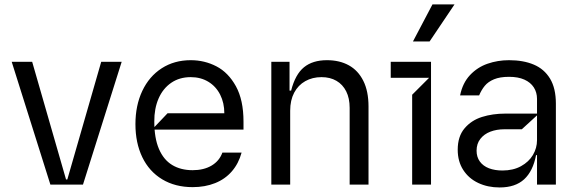

<svg xmlns="http://www.w3.org/2000/svg" viewBox="-20 -820 2564 853"><path d="M520.6 -545.5 348.7 0H203.8L32 -545.5H122.9L273.4 -22.7H279.1L429.7 -545.5Z M835.9 11.4Q758.2 11.4 700.5 -23.4Q642.8 -58.2 612.2 -121.6Q581.7 -185 581.7 -268.5Q581.7 -351.6 612.2 -416.2Q642.8 -480.8 698.5 -516.7Q754.3 -552.6 827.4 -552.6Q888.8 -552.6 941.6 -525.2Q994.3 -497.9 1028.1 -436.8Q1061.8 -375.7 1061.8 -279.8V-244.3H655.5L724.4 -316.8H976.6Q976.6 -362.9 958.1 -399.5Q939.6 -436.1 905.7 -456.7Q871.8 -477.3 827.4 -477.3Q777.3 -477.3 740.6 -452.1Q703.8 -426.8 684.5 -382.3Q665.1 -337.7 665.5 -279.8Q665.5 -206.7 686.1 -158.4Q706.7 -110.1 744.9 -87Q783 -63.9 835.9 -63.9Q885.3 -63.9 919.9 -84.3Q954.5 -104.8 968 -142H1053.3Q1040.1 -93.4 1010.1 -58.8Q980.1 -24.1 935.5 -6.4Q891 11.4 835.9 11.4Z M1269.2 -328.1V0H1185.4V-545.5H1266.3V-417.6H1273.4Q1291.9 -489.7 1330.4 -521.1Q1369 -552.6 1432.5 -552.6Q1488.6 -552.6 1529.8 -529.8Q1571 -507.1 1594.1 -460.9Q1617.2 -414.8 1617.2 -346.6V0H1533.4V-340.9Q1533.4 -383.5 1518.1 -414.1Q1502.8 -444.6 1474.8 -460.9Q1446.7 -477.3 1408.4 -477.3Q1367.9 -477.3 1336.3 -459.5Q1304.7 -441.8 1286.9 -408.2Q1269.2 -374.6 1269.2 -328.1Z M1811.1 0V-399.1L1886.4 -474.4H1715.9V-545.5H1894.9V0ZM1814.6 -635.7 1901.3 -800.4H1999.3L1888.5 -635.7Z M2199.6 12.8Q2147 12.8 2104.8 -7.1Q2062.5 -27 2038 -65Q2013.5 -103 2013.5 -154.8Q2013.5 -213.8 2043.7 -249.6Q2073.9 -285.5 2121.3 -300.4Q2168.7 -315.3 2225.1 -315.3H2365.8V-380.7Q2365.8 -409.4 2351.6 -431.6Q2337.4 -453.8 2309.7 -466.3Q2282 -478.7 2241.5 -478.7Q2201 -478.7 2174.7 -467.7Q2148.4 -456.7 2133.7 -438.7Q2119 -420.8 2108.7 -396.3H2024.1Q2035.2 -451.3 2068 -486.3Q2100.9 -521.3 2146 -536.9Q2191.1 -552.6 2241.5 -552.6Q2305 -552.6 2351.4 -533Q2397.7 -513.5 2423.7 -470.7Q2449.6 -427.9 2449.6 -359.4V0H2365.8V-130.7H2361.5Q2348 -59.7 2308.6 -23.4Q2269.2 12.8 2199.6 12.8ZM2212.4 -62.5Q2259.9 -62.5 2294.7 -81.7Q2329.5 -100.9 2347.7 -131.6Q2365.8 -162.3 2365.8 -197.4V-307.5L2298.3 -245.7H2220.9Q2186.8 -245.7 2158.7 -235.1Q2130.7 -224.4 2114 -202.9Q2097.3 -181.5 2097.3 -150.6Q2097.3 -122.2 2111.9 -102.3Q2126.4 -82.4 2152.3 -72.4Q2178.3 -62.5 2212.4 -62.5Z"/></svg>

Font: Riot Sans
Style: Regular
Weight: 400
Designer: Rasmus Andersson
Foundry: rsms
Version: Version 3.005